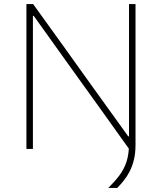

<svg xmlns="http://www.w3.org/2000/svg" viewBox="-20 -733 797 945"><path d="M513 192Q544 161.5 567 131.2Q590 101 602.5 63.5Q615 26 615 -27V-33L632 0H615Q553 -87 483.8 -183.8Q414.5 -280.5 331 -396.5L146 -655H142V-238Q142 -173 142 -117Q142 -61 142 0H110Q110 -61 110 -117Q110 -173 110 -238V-475Q110 -540.5 110 -596.5Q110 -652.5 110 -713H143Q218 -609 288 -511.8Q358 -414.5 426 -319L611 -62H615V-475Q615 -540.5 615 -596.5Q615 -652.5 615 -713H647Q647 -652.5 647 -596.5Q647 -540.5 647 -475V-238Q647 -180.5 647 -126.2Q647 -72 647 -20Q647 19.5 639.5 51.5Q632 83.5 619 109Q606 134.5 590 154.8Q574 175 557 192Z"/></svg>

Font: Commissioner Thin
Style: Regular
Weight: 100
Designer: Kostas Bartsokas
Foundry: Kostas Bartsokas
Version: Version 1.001;gftools[0.9.23]